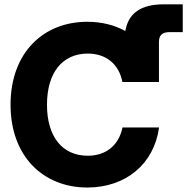

<svg xmlns="http://www.w3.org/2000/svg" viewBox="-20 -838 848 870"><path d="M375.5 11.7C550.3 11.7 678.2 -95.2 700.7 -260.3H535.2C518.1 -179.2 460 -132.3 377.9 -132.3C260.7 -132.3 192.9 -220.7 192.9 -363.3C192.9 -506.3 260.7 -595.2 377.9 -595.2C460.4 -595.2 519 -547.9 534.7 -466.3H700.7L700.2 -469.7V-647.5C700.2 -678.2 715.3 -692.4 747.6 -692.4H808.1V-818.4H721.7C617.7 -818.4 561.5 -777.8 547.9 -697.3C499 -724.6 440.4 -739.3 375.5 -739.3C175.8 -739.3 27.8 -598.6 27.8 -363.3C27.8 -129.9 175.8 11.7 375.5 11.7Z"/></svg>

Font: Raveo Display
Style: Bold
Weight: 700
Designer: Jakub Foglar, Rasmus Andersson (Inter)
Foundry: Jakubfoglar.com
Version: Version 1.100;Glyphs 3.2.3 (3260)